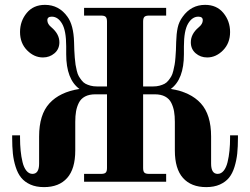

<svg xmlns="http://www.w3.org/2000/svg" viewBox="-20 -744 1024 786"><path d="M660.2 -711.9V-680.2H589.8Q576.2 -680.2 571 -674.8Q565.9 -669.4 565.9 -655.8V-390.1H606.9Q621.6 -390.1 633.3 -393.3Q645 -396.5 653.8 -401.1Q662.6 -405.8 669.7 -414.8Q676.8 -423.8 681.4 -431.9Q686 -439.9 689.5 -454.3Q692.9 -468.8 694.8 -479.2Q696.8 -489.7 698.2 -508.1Q699.7 -526.4 700.2 -538.3Q700.7 -550.3 701.2 -571.8Q702.1 -605.5 707.3 -630.1Q712.4 -654.8 728 -675.8Q762.7 -724.1 819.8 -724.1Q867.2 -724.1 894.5 -690.9Q921.9 -657.7 921.9 -612.8Q921.9 -567.4 893.1 -538.1Q864.3 -508.8 828.1 -508.8Q800.8 -508.8 781 -525.9Q761.2 -543 761.2 -570.8Q761.2 -605 793 -631.8Q810.1 -645.5 810.1 -661.1Q810.1 -675.8 792 -675.8Q766.6 -675.8 749.8 -647Q732.9 -618.2 732.9 -554.2V-522Q732.9 -419.4 679.2 -379.9Q759.8 -367.2 802 -321Q844.2 -274.9 844.2 -185.1V-74.2Q844.2 -32.2 871.1 -32.2Q885.3 -32.2 895.8 -45.2Q906.2 -58.1 911.6 -80.3Q917 -102.5 919.4 -127.2Q921.9 -151.9 921.9 -180.2V-189.9H954.1V-180.2Q954.1 -143.6 951.2 -115.5Q948.2 -87.4 939.9 -60.5Q931.6 -33.7 917.5 -16.4Q903.3 1 879.9 11.5Q856.4 22 824.2 22Q762.7 22 729.2 -15.4Q695.8 -52.7 695.8 -127.9V-245.1Q695.8 -269.5 692.6 -287.8Q689.5 -306.2 681.2 -323Q672.9 -339.8 655.8 -348.9Q638.7 -357.9 613.8 -357.9H565.9V-56.2Q565.9 -42.5 571 -37.4Q576.2 -32.2 589.8 -32.2H660.2V0H324.2V-32.2H394Q407.7 -32.2 412.8 -37.4Q418 -42.5 418 -56.2V-357.9H370.1Q345.2 -357.9 328.1 -348.9Q311 -339.8 302.7 -323Q294.4 -306.2 291.3 -287.8Q288.1 -269.5 288.1 -245.1V-127.9Q288.1 -52.7 254.9 -15.4Q221.7 22 160.2 22Q127.9 22 104.5 11.5Q81.1 1 66.9 -16.4Q52.7 -33.7 44.2 -60.5Q35.6 -87.4 32.7 -115.5Q29.8 -143.6 29.8 -180.2V-189.9H62V-180.2Q62 -151.9 64.5 -127.2Q66.9 -102.5 72.3 -80.3Q77.6 -58.1 88.1 -45.2Q98.6 -32.2 112.8 -32.2Q140.1 -32.2 140.1 -74.2V-185.1Q140.1 -274.9 182.4 -321Q224.6 -367.2 305.2 -379.9Q251 -419.4 251 -522V-554.2Q251 -618.2 234.1 -647Q217.3 -675.8 191.9 -675.8Q173.8 -675.8 173.8 -661.1Q173.8 -645.5 190.9 -631.8Q223.1 -604.5 223.1 -570.8Q223.1 -543 203.1 -525.9Q183.1 -508.8 155.8 -508.8Q119.6 -508.8 90.8 -538.1Q62 -567.4 62 -612.8Q62 -657.7 89.4 -690.9Q116.7 -724.1 164.1 -724.1Q221.2 -724.1 255.9 -675.8Q281.2 -641.6 283.2 -571.8Q283.7 -549.8 284.2 -538.3Q284.7 -526.9 286.1 -508.1Q287.6 -489.3 289.3 -479Q291 -468.8 294.4 -454.3Q297.9 -439.9 302.5 -432.1Q307.1 -424.3 314.2 -415Q321.3 -405.8 330.1 -401.1Q338.9 -396.5 350.6 -393.3Q362.3 -390.1 377 -390.1H418V-655.8Q418 -669.4 412.8 -674.8Q407.7 -680.2 394 -680.2H324.2V-711.9Z"/></svg>

Font: Flanker Steampunk
Style: Bold
Weight: 700
Designer: Alexey Kryukov, Leonardo Di Lena
Foundry: Alexey Kryukov, Leonardo Di Lena
Version: 1.210